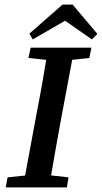

<svg xmlns="http://www.w3.org/2000/svg" viewBox="-20 -818 445 838"><path d="M5 0 13 -44 140 -57H162L279 -44L272 0ZM80 0 140 -324Q154 -395 166.5 -467Q179 -539 190 -610H305L244 -285Q231 -214 218.5 -142.5Q206 -71 194 0ZM104 -565 114 -610H379L370 -565L249 -552H226ZM297 -798 405 -670 381 -646 228 -753H308L123 -646L108 -671L253 -798Z"/></svg>

Font: Lisu Bosa ExtraBold
Style: Italic
Weight: 800
Italic angle: -19°
Designer: David Morse, Annie Olsen, Victor Gaultney, Frank Grießhammer (Latin)
Foundry: SIL International
Version: Version 2.000